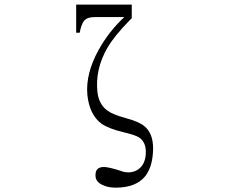

<svg xmlns="http://www.w3.org/2000/svg" viewBox="-20 -698 1040 853"><path d="M404.3 79.1V82Q404.3 108.4 433.6 123Q459 135.7 493.2 135.7Q584 135.7 625 85Q659.2 42 660.2 -38.1Q660.2 -106.4 621.1 -137.7Q598.6 -157.2 537.1 -173.8Q480.5 -189.5 458 -206.1Q419.9 -233.4 413.1 -287.1Q401.4 -388.7 457 -485.4Q488.3 -539.1 555.7 -607.4L565.4 -617.2V-677.7H318.4V-552.7H334Q341.8 -591.8 353.5 -605.5Q367.2 -622.1 400.4 -622.1H532.2Q463.9 -558.6 418.9 -477.5Q359.4 -371.1 368.2 -275.4Q377.9 -188.5 429.7 -149.4Q460 -127 529.3 -110.4Q580.1 -98.6 598.6 -86.9Q627.9 -66.4 627.9 -23.4Q627.9 31.2 593.8 54.7Q565.4 74.2 525.4 64.5L520.5 62.5Q466.8 44.9 443.4 43.9Q404.3 43 404.3 79.1Z"/></svg>

Font: BatangChe
Style: Regular
Weight: 400
Monospace: yes
Version: Version 2.21